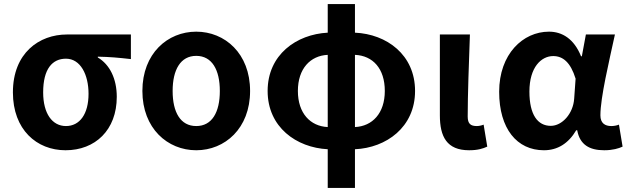

<svg xmlns="http://www.w3.org/2000/svg" viewBox="-20 -731 3114 952"><path d="M305 14C452 14 559 -86 559 -251C559 -341 524 -411 465 -446V-450C524 -449 567 -445 629 -438V-560H312C174 -560 44 -468 44 -273C44 -88 162 14 305 14ZM307 -106C239 -106 194 -168 194 -273C194 -390 240 -440 307 -440C379 -440 419 -361 419 -266C419 -165 375 -106 307 -106Z M953 14C1095 14 1220 -94 1220 -280C1220 -466 1095 -574 953 -574C811 -574 686 -466 686 -280C686 -94 811 14 953 14ZM953 -106C875 -106 836 -174 836 -280C836 -385 875 -454 953 -454C1031 -454 1070 -385 1070 -280C1070 -174 1031 -106 953 -106Z M1605 -101C1519 -105 1457 -169 1457 -280C1457 -391 1519 -455 1605 -459ZM1605 201H1740V9C1895 2 2038 -100 2038 -280C2038 -460 1897 -562 1740 -569V-711H1605V-569C1450 -561 1307 -460 1307 -280C1307 -100 1450 1 1605 9ZM1740 -459C1829 -455 1888 -391 1888 -280C1888 -169 1826 -105 1740 -101Z M2306 14C2349 14 2374 6 2396 -4L2378 -113C2366 -108 2353 -106 2344 -106C2314 -106 2299 -117 2299 -153C2299 -258 2305 -423 2310 -560H2161V-159C2161 -54 2195 14 2306 14Z M2677 14C2744 14 2798 -19 2837 -85H2842C2855 -14 2902 14 2976 14C3018 14 3048 5 3067 -4L3049 -113C3036 -108 3023 -106 3011 -106C2980 -106 2957 -120 2957 -159C2957 -248 3000 -426 3029 -560H2885L2865 -452H2861C2826 -539 2767 -574 2702 -574C2573 -574 2455 -463 2455 -276C2455 -93 2543 14 2677 14ZM2711 -107C2646 -107 2605 -162 2605 -277C2605 -398 2664 -453 2723 -453C2771 -453 2809 -422 2834 -341L2827 -242C2822 -167 2767 -107 2711 -107Z"/></svg>

Font: Noto Sans Mono CJK TC
Style: Bold
Weight: 700
Designer: Ryoko NISHIZUKA 西塚涼子 (kana, bopomofo & ideographs); Paul D. Hunt (Latin, Greek & Cyrillic); Sandoll Communications 산돌커뮤니
Foundry: Adobe
Version: Version 2.004;hotconv 1.0.118;makeotfexe 2.5.65603